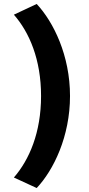

<svg xmlns="http://www.w3.org/2000/svg" viewBox="-20 -780 448 968"><path d="M333 -296C333 -500 250 -669 165 -760L50 -706C128 -617 187 -480 187 -296C187 -112 128 25 50 115L165 168C250 78 333 -92 333 -296Z"/></svg>

Font: Hejaz SemiBold
Style: Regular
Weight: 600
Designer: Bandar Raffah (Arabic) and Santiago Orozco (Latin)
Foundry: Caramella and Typemade
Version: Version 1.010;hotconv 1.0.109;makeotfexe 2.5.65596